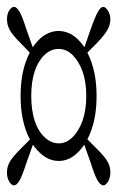

<svg xmlns="http://www.w3.org/2000/svg" viewBox="-20 -611 361 564"><path d="M40.5 -329.1Q40.5 -387.2 56.2 -430.7Q60.5 -442.9 67.4 -456.5L40 -484.9Q16.6 -508.3 8.5 -523.2Q0.5 -538.1 0.5 -554Q0.5 -569.8 7.1 -580.3Q13.7 -590.8 21.5 -590.8Q28.3 -590.8 36.6 -577.9Q44.9 -564.9 57.6 -524.4L76.2 -472.2L81.5 -479.5Q88.9 -489.3 97.2 -497.1Q122.6 -520 152.1 -520Q181.6 -520 207 -497.1Q215.3 -489.3 222.7 -479.5L228 -472.2L246.1 -524.4Q260.3 -564.9 269 -578.6Q276.4 -590.8 283.2 -590.8Q290 -590.8 297.1 -579.6Q304.2 -568.4 304.2 -553.5Q304.2 -538.6 295.9 -523.7Q287.6 -508.8 265.1 -484.9L236.8 -456.5L238.3 -453.1Q263.7 -401.9 263.7 -329.1Q263.7 -271 248 -228Q243.7 -215.3 236.8 -201.7L265.1 -173.3Q288.6 -149.9 296.4 -135.5Q304.2 -121.1 304.2 -105Q304.2 -88.9 297.4 -77.6Q290.5 -66.4 283.4 -66.4Q276.4 -66.4 267.8 -79.1Q259.3 -91.8 246.6 -132.3L227.5 -186L222.2 -178.7Q215.3 -169.4 207 -161.6Q182.1 -138.2 152.6 -138.2Q123 -138.2 97.7 -161.6Q89.4 -169.4 82 -178.7L76.7 -186L57.6 -132.3Q44.4 -91.8 36.4 -79.1Q28.3 -66.4 21.2 -66.4Q14.2 -66.4 7.3 -77.1Q0.5 -87.9 0.5 -104.5Q0.5 -121.1 8.5 -135.3Q16.6 -149.4 40 -173.3L67.9 -201.2L66.4 -204.1Q40.5 -255.4 40.5 -329.1ZM81.5 -400.4Q71.8 -370.1 71.8 -329.1Q71.8 -288.1 81.5 -257.3Q91.3 -226.6 110.6 -208.3Q129.9 -189.9 152.6 -189.9Q175.3 -189.9 193.6 -208.3Q211.9 -226.6 222.7 -257.3Q233.4 -288.1 233.4 -329.1Q233.4 -370.1 222.7 -400.4Q211.9 -430.7 193.6 -449Q175.3 -467.3 152.1 -467.3Q128.9 -467.3 110.1 -449Q91.3 -430.7 81.5 -400.4Z"/></svg>

Font: Scarab Serif
Style: Condensed-Light
Weight: 300
Designer: John Roberts
Foundry: Scarab
Version: 1.0